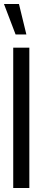

<svg xmlns="http://www.w3.org/2000/svg" viewBox="-24 -938 209 958"><path d="M53.8 -766 -4.2 -918H70.6L107.6 -766ZM42 0V-700H122.4V0Z"/></svg>

Font: Stick No Bills ExtraLight
Style: Regular
Weight: 200
Designer: Kosala Senevirathne, Siva Puranthara, Lasantha Premarathna, Tharique Azeez
Foundry: mooniak
Version: Version 2.000